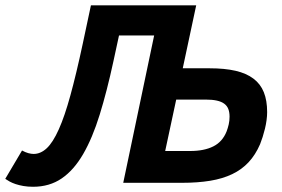

<svg xmlns="http://www.w3.org/2000/svg" viewBox="-61 -696 1075 731"><path d="M408.2 0 525.9 -561H392.1L371.1 -463.9Q346.2 -348.6 318.6 -259.5Q291 -170.4 255.6 -109.4Q220.2 -48.3 173.8 -16.6Q127.4 15.1 64.9 15.1Q44.9 15.1 28.3 12.2Q11.7 9.3 -1.5 4.9Q-14.6 0.5 -24.4 -4.9Q-34.2 -10.3 -41 -15.1L22.9 -123Q35.2 -116.2 46.6 -113Q58.1 -109.9 66.9 -109.9Q93.8 -109.9 117.2 -131.8Q140.6 -153.8 162.8 -203.4Q185.1 -252.9 207 -332.8Q229 -412.6 253.9 -528.8L285.2 -675.8H686L634.8 -436H736.8Q794.4 -436 835.7 -426.5Q877 -417 903.8 -396.7Q930.7 -376.5 943.4 -345Q956.1 -313.5 956.1 -269Q956.1 -254.9 953.9 -238.5Q951.7 -222.2 947.8 -206.1Q943.8 -189.9 939 -174.6Q934.1 -159.2 929.2 -147Q911.6 -106.4 885.5 -78.4Q859.4 -50.3 823 -33Q786.6 -15.6 739.3 -7.8Q691.9 0 631.8 0ZM801.8 -195.8Q806.6 -208.5 809.8 -222.4Q813 -236.3 813 -252Q813 -268.6 808.3 -280.8Q803.7 -293 793 -301Q782.2 -309.1 764.6 -313Q747.1 -316.9 721.2 -316.9H609.9L567.9 -121.1H663.1Q716.3 -121.1 751.2 -138.7Q786.1 -156.2 801.8 -195.8Z"/></svg>

Font: Clear Sans
Style: Bold Italic
Weight: 700
Italic angle: -12°
Foundry: Intel Corporation
Version: Version 1.00